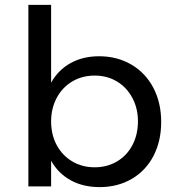

<svg xmlns="http://www.w3.org/2000/svg" viewBox="-20 -762 718 785"><path d="M639 -263Q639 -185 607.5 -124.5Q576 -64 518.5 -30.5Q461 3 387 3Q320 3 269 -25Q218 -53 189 -105V0H96V-742H189V-424Q218 -476 268.5 -504Q319 -532 385 -532Q459 -532 517 -498Q575 -464 607 -403Q639 -342 639 -263ZM544 -266Q544 -319 521 -362Q498 -405 458 -429Q418 -453 367 -453Q316 -453 275.5 -429Q235 -405 212 -362Q189 -319 189 -266Q189 -211 212 -168.5Q235 -126 275.5 -102Q316 -78 367 -78Q418 -78 458.5 -102Q499 -126 521.5 -169Q544 -212 544 -266Z"/></svg>

Font: Gontserrat
Style: Regular
Weight: 400
Designer: Julieta Ulanovsky
Foundry: Julieta Ulanovsky
Version: Version 6.001